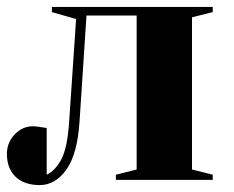

<svg xmlns="http://www.w3.org/2000/svg" viewBox="-30 -520 675 555"><path d="M-10 -75Q-10 -108 12.5 -131.5Q35 -155 65 -155Q73 -155 81 -153.5Q89 -152 92 -152L105 -150V-15Q129 -26 147 -59Q165 -92 170 -170L190 -465L120 -485V-500H585V-485L525 -470V-30L585 -15V0H305V-15L365 -30V-475H220L200 -170Q194 -75 162 -30Q130 15 85 15Q40 15 15 -9Q-10 -33 -10 -75Z"/></svg>

Font: Yeseva One
Style: Regular
Weight: 400
Designer: Jovanny Lemonad
Foundry: Jovanny Lemonad
Version: Version 2.000